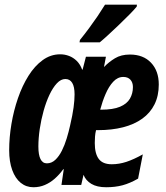

<svg xmlns="http://www.w3.org/2000/svg" viewBox="-20 -786 704 816"><path d="M122.1 9.8Q91.3 9.8 68.1 -9Q44.9 -27.8 32 -63.2Q19 -98.6 19 -147.9Q19 -202.1 28.6 -259Q38.1 -315.9 56.4 -368.9Q74.7 -421.9 101.1 -463.9Q127.4 -505.9 161.4 -530.5Q195.3 -555.2 235.8 -555.2Q255.4 -555.2 273.4 -548.3Q291.5 -541.5 306.2 -527.1Q320.8 -512.7 329.1 -490.2H331.1L345.2 -544.9H430.2L421.9 -501Q442.4 -522.5 468.5 -538.3Q494.6 -554.2 532.2 -554.2Q588.9 -554.2 621.8 -519.5Q654.8 -484.9 654.8 -426.8Q654.8 -378.9 636.7 -342.5Q618.7 -306.2 584.7 -281.7Q550.8 -257.3 503.2 -245.1Q455.6 -232.9 397 -232.9H388.2Q384.8 -219.2 383.8 -205.3Q382.8 -191.4 382.8 -178.2Q382.8 -133.3 399.7 -110.6Q416.5 -87.9 455.1 -87.9Q485.8 -87.9 517.1 -98.1Q548.3 -108.4 586.9 -129.9L566.9 -26.9Q531.7 -6.8 500.5 1.5Q469.2 9.8 431.2 9.8Q392.1 9.8 368.2 -4.6Q344.2 -19 335 -43L325.2 0H241.2L251 -66.9H249Q231.9 -43.5 212.4 -26.4Q192.9 -9.3 170.4 0.2Q147.9 9.8 122.1 9.8ZM179.2 -91.8Q199.2 -91.8 215.1 -106.7Q231 -121.6 242.9 -145.5Q254.9 -169.4 263.4 -197.5Q272 -225.6 277.8 -252Q288.6 -298.3 292.7 -329.3Q296.9 -360.4 296.9 -384.8Q296.9 -417.5 286.9 -433.8Q276.9 -450.2 257.8 -450.2Q238.8 -450.2 221.7 -431.9Q204.6 -413.6 190.2 -383.1Q175.8 -352.5 165.3 -314.9Q154.8 -277.3 148.9 -237.8Q143.1 -198.2 143.1 -163.1Q143.1 -127.9 152.1 -109.9Q161.1 -91.8 179.2 -91.8ZM405.8 -319.8H409.2Q460.4 -319.8 490 -332.3Q519.5 -344.7 532.2 -366.7Q544.9 -388.7 544.9 -416Q544.9 -435.5 534.2 -447.3Q523.4 -459 503.9 -459Q480 -459 461.2 -438.7Q442.4 -418.5 428.7 -386.5Q415 -354.5 405.8 -319.8ZM317.9 -606 319.8 -616.2Q340.3 -641.6 359.1 -667Q377.9 -692.4 394.8 -717.3Q411.6 -742.2 426.3 -766.1H562L561 -757.8Q550.3 -744.6 529.3 -723.4Q508.3 -702.1 484.1 -679Q460 -655.8 438.2 -636Q416.5 -616.2 403.8 -606Z"/></svg>

Font: Open Sans Condensed
Style: Italic
Weight: 400
Width: 3
Italic angle: -12°
Designer: Monotype Design Team
Foundry: Monotype Imaging Inc.
Version: Version 3.000